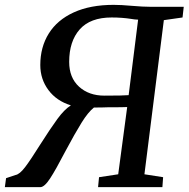

<svg xmlns="http://www.w3.org/2000/svg" viewBox="-66 -771 777 791"><path d="M378 -329Q356 -328 321 -328Q297 -309 270 -265.5Q243 -222 204 -149Q164 -72 140.5 -36Q117 0 100 0H-46L-41 -37L-2 -50Q15 -53 37.5 -82.5Q60 -112 100 -176Q142 -242 170.5 -281Q199 -320 226 -337Q167 -355 133.5 -400Q100 -445 100 -503Q100 -577 135 -633Q170 -689 238 -720Q306 -751 402 -751Q433 -751 477 -747Q523 -743 554 -743H691L686 -699L609 -688L529 -53L606 -41L603 0H338L342 -41L421 -53L458 -330Q445 -329 378 -329ZM475 -693Q437 -699 394 -699Q306 -699 262.5 -650Q219 -601 219 -516Q219 -451 259.5 -414Q300 -377 364 -377Q444 -377 464 -379L503 -690Q496 -690 488.5 -691Q481 -692 475 -693Z"/></svg>

Font: Koeln Type Serif
Style: Italic
Weight: 400
Italic angle: -8°
Designer: Eben Sorkin
Foundry: Eben Sorkin
Version: Version 2.002